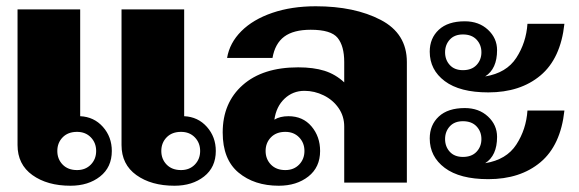

<svg xmlns="http://www.w3.org/2000/svg" viewBox="-20 -583 1847 613"><path d="M36 -120V-553H236V-212Q280 -210 308.5 -178Q337 -146 337 -101Q337 -49 299.5 -19.5Q262 10 205 10Q131 10 83.5 -24Q36 -58 36 -120ZM368 -120V-553H568V-212Q612 -210 640.5 -178Q669 -146 669 -101Q669 -49 631.5 -19.5Q594 10 537 10Q463 10 415.5 -24Q368 -58 368 -120ZM287 -101Q287 -127 270 -144.5Q253 -162 226 -162Q197 -162 180 -144.5Q163 -127 163 -101Q163 -75 180 -57.5Q197 -40 226 -40Q253 -40 270 -57.5Q287 -75 287 -101ZM619 -101Q619 -127 602 -144.5Q585 -162 558 -162Q529 -162 512 -144.5Q495 -127 495 -101Q495 -75 512 -57.5Q529 -40 558 -40Q585 -40 602 -57.5Q619 -75 619 -101Z M691 -160Q691 -255 755 -311.5Q819 -368 932 -368Q981 -368 1016 -357Q1051 -346 1079 -320V-385Q1079 -436 1058 -462Q1037 -488 972 -488Q917 -488 887.5 -466Q858 -444 850 -398H705Q713 -446 750.5 -483.5Q788 -521 849.5 -542Q911 -563 988 -563Q1112 -563 1195.5 -519.5Q1279 -476 1279 -385V0H1079V-179Q1079 -212 1061 -238Q1043 -264 1013.5 -278.5Q984 -293 952 -293Q915 -293 888.5 -268Q862 -243 856 -201Q874 -212 901 -212Q947 -212 974.5 -179.5Q1002 -147 1002 -101Q1002 -49 964.5 -19.5Q927 10 870 10Q792 10 741.5 -32Q691 -74 691 -160ZM952 -101Q952 -127 935 -144.5Q918 -162 891 -162Q862 -162 845 -144.5Q828 -127 828 -101Q828 -75 845 -57.5Q862 -40 891 -40Q918 -40 935 -57.5Q952 -75 952 -101Z M1352 -418Q1352 -461 1381 -488Q1410 -515 1464 -515Q1509 -515 1538 -488Q1567 -461 1567 -423Q1567 -363 1529 -339Q1597 -350 1628.5 -398.5Q1660 -447 1664 -507H1782Q1770 -396 1705.5 -342Q1641 -288 1539 -288Q1448 -288 1400 -324Q1352 -360 1352 -418ZM1517 -416Q1517 -440 1501.5 -456.5Q1486 -473 1458 -473Q1431 -473 1416 -456.5Q1401 -440 1401 -416Q1401 -392 1416 -375.5Q1431 -359 1458 -359Q1486 -359 1501.5 -375.5Q1517 -392 1517 -416ZM1352 -141Q1352 -184 1381 -211Q1410 -238 1464 -238Q1509 -238 1538 -211Q1567 -184 1567 -146Q1567 -86 1529 -62Q1597 -73 1628.5 -121.5Q1660 -170 1664 -230H1782Q1770 -119 1705.5 -65Q1641 -11 1539 -11Q1448 -11 1400 -47Q1352 -83 1352 -141ZM1517 -139Q1517 -163 1501.5 -179.5Q1486 -196 1458 -196Q1431 -196 1416 -179.5Q1401 -163 1401 -139Q1401 -115 1416 -98.5Q1431 -82 1458 -82Q1486 -82 1501.5 -98.5Q1517 -115 1517 -139Z"/></svg>

Font: Taviraj Black
Style: Regular
Weight: 900
Designer: Katatrad Team
Foundry: CadsonDemak
Version: Version 1.030